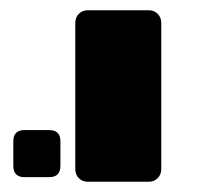

<svg xmlns="http://www.w3.org/2000/svg" viewBox="-20 -591 392 375"><path d="M152 -236Q141 -236 134 -243Q127 -250 127 -261V-546Q127 -557 134 -564Q141 -571 152 -571H270Q281 -571 288 -564Q295 -557 295 -546V-261Q295 -250 288 -243Q281 -236 270 -236ZM28 -245Q6 -245 6 -267V-315Q6 -337 28 -337H76Q98 -337 98 -315V-267Q98 -245 76 -245Z"/></svg>

Font: Fz Rubik
Style: Bold
Weight: 700
Designer: Hubert and Fischer
Foundry: Hubert and Fischer
Version: Vit hóa bi FontZin.com